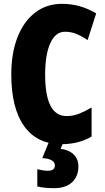

<svg xmlns="http://www.w3.org/2000/svg" viewBox="-20 -744 547 1004"><path d="M320 -578Q270 -578 243 -518Q216 -458 216 -354Q216 -137 328 -137Q363 -137 395 -150Q427 -163 459 -182V-30Q391 10 301 10Q174 10 106.5 -84Q39 -178 39 -355Q39 -465 71 -548Q103 -631 163 -677.5Q223 -724 305 -724Q399 -724 483 -674L438 -534Q410 -554 381 -566Q352 -578 320 -578ZM390 126Q390 178 357 209Q324 240 262 240Q213 240 175 231V141Q192 145 205.5 147Q219 149 230 149Q267 149 267 121Q267 104 249.5 94Q232 84 201 83L235 0H311L297 34Q341 40 365.5 64Q390 88 390 126Z"/></svg>

Font: Noto Sans ExtraCondensed Black
Style: Regular
Weight: 900
Width: 2
Designer: Monotype Design Team
Foundry: Monotype Imaging Inc.
Version: Version 2.013; ttfautohint (v1.8.4.7-5d5b)